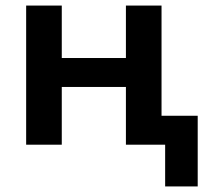

<svg xmlns="http://www.w3.org/2000/svg" viewBox="-20 -520 749 690"><path d="M74 0V-500H202V-311.5H432.5V-500H560.5V-104H690.5V150H573.5V0H432.5V-207.5H202V0Z"/></svg>

Font: Geologica EX Med
Style: Regular
Weight: 500
Designer: Sindre Bremnes, Frode Helland
Foundry: Monokrom Skriftforlag AS
Version: Version 1.010;gftools[0.9.28]